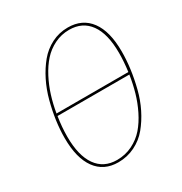

<svg xmlns="http://www.w3.org/2000/svg" viewBox="-164 -814 898 946"><g transform="rotate(-30 285.0 -341.0)"><path d="M353.5 -690.9Q436 -690.9 480.7 -630.6Q525.4 -570.3 525.4 -456.1Q525.4 -408.7 518.8 -358.4Q512.2 -308.1 498.8 -254.9Q485.4 -201.7 462.2 -155Q439 -108.4 408.4 -71.3Q377.9 -34.2 334 -12.5Q290 9.3 238.8 9.3Q156.7 9.3 112.5 -51.8Q68.4 -112.8 68.4 -226.1Q68.4 -273.4 75.4 -324Q82.5 -374.5 96.4 -427.2Q110.4 -480 133.8 -526.9Q157.2 -573.7 187.7 -610.6Q218.3 -647.5 261 -669.2Q303.7 -690.9 353.5 -690.9ZM353.5 -677.7Q309.1 -677.7 270.3 -658.7Q231.4 -639.6 203.4 -608.4Q175.3 -577.1 152.8 -533.9Q130.4 -490.7 116.5 -445.8Q102.5 -400.9 94.2 -351.6H502.9Q510.3 -407.2 510.3 -456.5Q510.3 -564.9 469.7 -621.3Q429.2 -677.7 353.5 -677.7ZM238.8 -3.9Q286.1 -3.9 326.4 -23.7Q366.7 -43.5 395 -75.9Q423.3 -108.4 445.3 -152.8Q467.3 -197.3 480.2 -242.7Q493.2 -288.1 501 -338.4H92.3Q83 -279.8 83 -225.6Q83 -118.2 123.3 -61Q163.6 -3.9 238.8 -3.9Z"/></g></svg>

Font: Fira Sans Compressed Hair
Style: Italic
Weight: 100
Width: 3
Italic angle: -8°
Designer: Carrois Corporate & Edenspiekermann AG
Foundry: Carrois Corporate GbR & Edenspiekermann AG
Version: Version 4.203;PS 004.203;hotconv 1.0.88;makeotf.lib2.5.64775